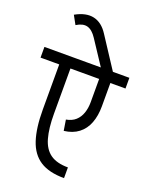

<svg xmlns="http://www.w3.org/2000/svg" viewBox="-188 -963 827 1062"><g transform="rotate(20 225.0 -432.0)"><path d="M325 15Q236 15 183.5 -19Q131 -53 108 -123Q85 -193 85 -301H151Q151 -215 167 -158.5Q183 -102 221 -75Q259 -48 325 -48ZM85 -301V-604H151V-301ZM320 -430V-605H386V-430ZM-25 -567V-630H475V-567ZM386 -430Q386 -374 369.5 -331Q353 -288 319 -262Q285 -236 234 -230L224 -293Q258 -299 279 -318Q300 -337 310 -366Q320 -395 320 -430ZM307 -630 214 -771 259 -812 378 -630ZM214 -771Q189 -809 160.5 -817Q132 -825 95 -802L67 -853Q128 -887 176.5 -876Q225 -865 259 -812Z"/></g></svg>

Font: Akshar Light
Style: Regular
Weight: 300
Designer: Tall Chai
Foundry: Tall Chai
Version: Version 1.100